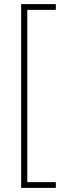

<svg xmlns="http://www.w3.org/2000/svg" viewBox="-20 -766 378 935"><path d="M252 149V121H113V-718H252V-746H83V149Z"/></svg>

Font: Josefin Slab Thin Light
Style: Regular
Weight: 300
Version: Version 2.000